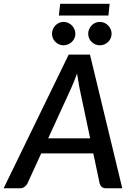

<svg xmlns="http://www.w3.org/2000/svg" viewBox="-56 -1014 718 1034"><path d="M429.5 -269 372.5 -538.5Q370 -554 366.2 -574Q362.5 -594 359 -618Q350.5 -594 342 -573.8Q333.5 -553.5 326.5 -537.5L203.5 -269ZM602.5 0H515.5Q500.5 0 492.2 -7.2Q484 -14.5 480.5 -26.5L446.5 -188H166L92 -26.5Q87 -16 76.2 -8Q65.5 0 51.5 0H-36.5L314 -720H428.5ZM268 -993.5H534.5L528 -930.5H261ZM350 -832Q350 -819 344.8 -807.8Q339.5 -796.5 330.8 -788.2Q322 -780 310.5 -775Q299 -770 286 -770Q273.5 -770 262.2 -775Q251 -780 242.5 -788.2Q234 -796.5 229 -807.8Q224 -819 224 -832Q224 -845 229 -856.8Q234 -868.5 242.5 -877.2Q251 -886 262.2 -891Q273.5 -896 286 -896Q299 -896 310.5 -891Q322 -886 330.8 -877.2Q339.5 -868.5 344.8 -856.8Q350 -845 350 -832ZM545 -832Q545 -819 540 -807.8Q535 -796.5 526.2 -788.2Q517.5 -780 506 -775Q494.5 -770 481.5 -770Q468.5 -770 457.2 -775Q446 -780 437.5 -788.2Q429 -796.5 424 -807.8Q419 -819 419 -832Q419 -845 424 -856.8Q429 -868.5 437.5 -877.2Q446 -886 457.2 -891Q468.5 -896 481.5 -896Q494.5 -896 506 -891Q517.5 -886 526.2 -877.2Q535 -868.5 540 -856.8Q545 -845 545 -832Z"/></svg>

Font: Lato SemiBold
Style: Italic
Weight: 600
Italic angle: -7°
Designer: Lukasz Dziedzic with Adam Twardoch and Botio Nikoltchev
Foundry: tyPoland Lukasz Dziedzic
Version: Version 2.015; 2015-08-06; http://www.latofonts.com/